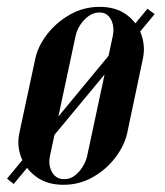

<svg xmlns="http://www.w3.org/2000/svg" viewBox="-53 -520 470 546"><path d="M-33 -12 -14 3.2 386.8 -480 366.2 -495ZM1.8 -140.5Q-5.5 -105.2 7.5 -71.9Q20.5 -38.5 51.1 -16.5Q81.8 5.5 127.5 5.5Q173.2 5.5 211.5 -16.5Q249.8 -38.5 275.1 -72Q300.5 -105.5 308.5 -140.5L353.5 -353.8Q360.8 -389 348.6 -422.8Q336.5 -456.5 306.4 -478.5Q276.2 -500.5 230.5 -500.5Q184 -500.5 145.2 -478.1Q106.5 -455.8 80.6 -422Q54.8 -388.2 47.5 -353.8ZM162 -418Q165.5 -434.2 175.2 -449.2Q185 -464.2 199 -474.4Q213 -484.5 229.8 -484.5Q246 -484.5 255.5 -474.4Q265 -464.2 268.1 -449.2Q271.2 -434.2 267.8 -418L194.8 -76.2Q191.2 -60.2 181.6 -45.1Q172 -30 159 -20.2Q146 -10.5 129.8 -10.5Q113 -10.5 102.9 -20.2Q92.8 -30 89.1 -45.1Q85.5 -60.2 89 -76.2Z"/></svg>

Font: Emberly Black
Style: Italic
Weight: 900
Italic angle: -12°
Designer: Rajesh Rajput
Foundry: Rajesh Rajput
Version: Version 1.000